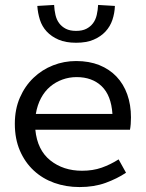

<svg xmlns="http://www.w3.org/2000/svg" viewBox="-20 -745 590 777"><path d="M460 -100Q427 -79 391.5 -66.5Q356 -54 312 -54Q236 -54 183.5 -96Q131 -138 123 -220H506Q508 -230 509 -243Q510 -256 510 -270Q510 -321 495 -363Q480 -405 451.5 -435Q423 -465 382 -481.5Q341 -498 288 -498Q239 -498 194.5 -480.5Q150 -463 115.5 -430Q81 -397 60.5 -350Q40 -303 40 -244Q40 -183 60.5 -135.5Q81 -88 116.5 -55Q152 -22 199.5 -5Q247 12 302 12Q361 12 407.5 -5Q454 -22 490 -46ZM125 -284Q131 -320 146 -348Q161 -376 183 -394.5Q205 -413 232.5 -423Q260 -433 290 -433Q353 -433 391.5 -396Q430 -359 435 -284ZM131 -721Q133 -692 141.5 -665Q150 -638 169 -617.5Q188 -597 217 -584.5Q246 -572 288 -572Q330 -572 359 -584.5Q388 -597 407 -617.5Q426 -638 435 -665Q444 -692 445 -721L377 -725Q376 -704 371.5 -684.5Q367 -665 356.5 -651Q346 -637 329.5 -628.5Q313 -620 288 -620Q263 -620 246.5 -628.5Q230 -637 219.5 -651Q209 -665 204.5 -684.5Q200 -704 199 -725Z"/></svg>

Font: Codetta
Style: Regular
Weight: 400
Italic angle: -11°
Designer: Ulrich Proeller
Foundry: PROSA GmbH
Version: Version 2.00;September 29, 2018;FontCreator 11.5.0.2427 64-b